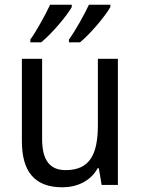

<svg xmlns="http://www.w3.org/2000/svg" viewBox="-20 -786 599 816"><path d="M449 -756V-766H358C340 -727 302 -658 273 -618V-606H320C363 -641 428 -718 449 -756ZM285 -756V-766H193C174 -725 138 -659 109 -618V-606H155C201 -644 263 -717 285 -756ZM481 -536H396V-255C396 -129 361 -63 259 -63C191 -63 159 -106 159 -195V-536H73V-186C73 -56 128 10 245 10C307 10 365 -16 395 -71H400L412 0H481Z"/></svg>

Font: Noto Sans Thai Looped SemiCondensed
Style: Regular
Weight: 400
Width: 4
Designer: Sasikarn Vongin, Ben Mitchell
Foundry: The Fontpad Ltd
Version: Version 1.001